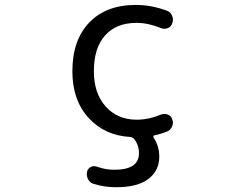

<svg xmlns="http://www.w3.org/2000/svg" viewBox="-20 -578 1040 794"><path d="M646.5 -104.5Q660.2 -109.4 674.3 -104Q688.5 -98.6 692.4 -84Q695.3 -77.1 695.3 -70.3Q695.3 -62.5 691.4 -54.7Q685.5 -40 670.9 -34.2Q641.6 -22.5 619.1 -18.6Q616.2 -17.6 614.7 -14.6Q613.3 -11.7 615.2 -8.8Q638.7 25.4 638.7 70.3Q638.7 127 594.2 161.6Q549.8 196.3 459 196.3Q412.1 196.3 368.2 182.6Q352.5 178.7 344.7 164.1Q338.9 153.3 338.9 141.6Q338.9 137.7 339.8 132.8Q342.8 119.1 355 112.8Q367.2 106.4 380.9 111.3Q416 124 453.1 124Q554.7 124 554.7 55.7Q554.7 21.5 534.2 -3.9Q528.3 -10.7 517.6 -11.7Q415 -17.6 348.6 -87.9Q279.3 -162.1 279.3 -283.2Q279.3 -412.1 349.1 -484.9Q418.9 -557.6 542 -557.6Q605.5 -557.6 668.9 -534.2Q684.6 -529.3 691.4 -513.7Q695.3 -504.9 695.3 -496.1Q695.3 -489.3 692.4 -482.4Q688.5 -467.8 674.3 -461.9Q660.2 -456.1 645.5 -461.9Q592.8 -483.4 544.9 -483.4Q460.9 -483.4 414.6 -431.6Q368.2 -379.9 368.2 -283.2Q368.2 -192.4 417 -137.7Q465.8 -83 544.9 -83Q594.7 -83 646.5 -104.5Z"/></svg>

Font: Rounded-X Mgen+ 1mn regular
Style: Regular
Weight: 400
Designer: [Source Han Sans]
Ryoko NISHIZUKA  (kana & ideographs); Paul D. Hunt (Latin, Greek & Cyrillic); Wenlong ZHANG  (bopomofo
Version: Version 1.059.20150602